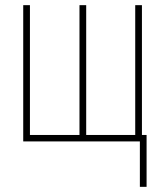

<svg xmlns="http://www.w3.org/2000/svg" viewBox="-20 -548 640 744"><path d="M70 0V-528H96V-25H288V-528H314V-25H504V-528H530V-25H548V176H522V0Z"/></svg>

Font: Noto Sans Mono Thin
Style: Regular
Weight: 100
Designer: Monotype Design Team
Foundry: Monotype Imaging Inc.
Version: Version 2.014